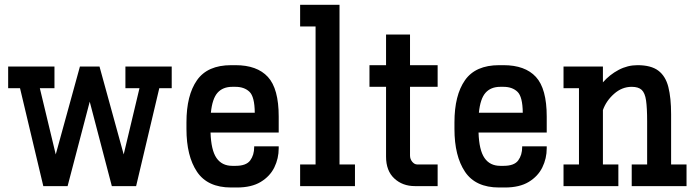

<svg xmlns="http://www.w3.org/2000/svg" viewBox="-20 -789 2946 814"><path d="M163.6 0 64.9 -415H14.6V-506.8H210.9V-415H148.9L216.3 -134.3L318.8 -506.8H401.9L504.4 -134.3L571.3 -415H511.7V-506.8H708V-415H655.3L557.1 0H454.1L360.4 -357.9L266.6 0Z M960 5.9Q859.9 5.9 815.2 -60.8Q770.5 -127.4 770.5 -242.2V-270.5Q770.5 -385.3 815.2 -449Q859.9 -512.7 960 -512.7H978.5Q1069.8 -512.7 1115.7 -462.9Q1161.6 -413.1 1161.6 -294.9V-227.1H872.6Q875 -152.3 897.9 -119.1Q920.9 -85.9 964.8 -85.9H979Q1023.9 -85.9 1040.8 -108.9Q1057.6 -131.8 1057.6 -165V-168.5H1161.6V-160.2Q1161.6 -117.2 1143.1 -79.3Q1124.5 -41.5 1085.4 -17.8Q1046.4 5.9 984.4 5.9ZM964.8 -420.9Q924.8 -420.9 902.3 -395.8Q879.9 -370.6 874 -311H1060.1Q1059.6 -378.9 1037.6 -399.9Q1015.6 -420.9 978 -420.9Z M1252.4 0V-91.8H1317.9V-676.8H1252.4V-768.6H1419.4V-91.8H1484.9V0Z M1738.8 0Q1686.5 0 1651.6 -32.5Q1616.7 -64.9 1616.7 -125V-420.9H1546.4V-512.7H1616.7V-642.6H1718.3V-512.7H1835.4V-420.9H1718.3V-129.9Q1718.3 -114.3 1727.8 -103Q1737.3 -91.8 1748.5 -91.8H1835.4V0Z M2096.2 5.9Q1996.1 5.9 1951.4 -60.8Q1906.7 -127.4 1906.7 -242.2V-270.5Q1906.7 -385.3 1951.4 -449Q1996.1 -512.7 2096.2 -512.7H2114.7Q2206.1 -512.7 2252 -462.9Q2297.9 -413.1 2297.9 -294.9V-227.1H2008.8Q2011.2 -152.3 2034.2 -119.1Q2057.1 -85.9 2101.1 -85.9H2115.2Q2160.2 -85.9 2177 -108.9Q2193.8 -131.8 2193.8 -165V-168.5H2297.9V-160.2Q2297.9 -117.2 2279.3 -79.3Q2260.7 -41.5 2221.7 -17.8Q2182.6 5.9 2120.6 5.9ZM2101.1 -420.9Q2061 -420.9 2038.6 -395.8Q2016.1 -370.6 2010.3 -311H2196.3Q2195.8 -378.9 2173.8 -399.9Q2151.9 -420.9 2114.3 -420.9Z M2369.1 0V-91.8H2434.6V-415H2369.1V-506.8H2536.1V-439.9Q2564.9 -472.7 2602.8 -492.7Q2640.6 -512.7 2682.6 -512.7Q2740.2 -512.7 2771 -489.5Q2801.8 -466.3 2813.5 -420.2Q2825.2 -374 2825.2 -304.7V-91.8H2890.6V0H2658.2V-91.8H2723.6V-274.4Q2723.6 -331.5 2719 -363.3Q2714.4 -395 2700.4 -408Q2686.5 -420.9 2658.2 -420.9Q2616.7 -420.9 2583.3 -391.1Q2549.8 -361.3 2536.1 -322.3V-91.8H2601.6V0Z"/></svg>

Font: Kay Pho Du
Style: Bold
Weight: 700
Designer: Victor Gaultney, Khu Oo Reh
Foundry: SIL International
Version: Version 3.000